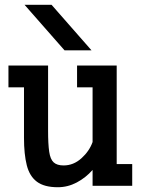

<svg xmlns="http://www.w3.org/2000/svg" viewBox="-20 -783 593 809"><path d="M252 -570.8 83.5 -762.7H197.3L365.7 -570.8ZM223.6 5.9Q166.5 5.9 135.5 -17.3Q104.5 -40.5 92.8 -86.9Q81.1 -133.3 81.1 -202.1V-415H15.6V-506.8H182.6V-232.4Q182.6 -175.8 187.3 -143.8Q191.9 -111.8 206.1 -98.9Q220.2 -85.9 248 -85.9Q289.6 -85.9 323 -116Q356.4 -146 370.1 -184.6V-415H304.7V-506.8H471.7V-91.8H537.1V0H370.1V-66.9Q341.3 -34.2 303.5 -14.2Q265.6 5.9 223.6 5.9Z"/></svg>

Font: Kay Pho Du
Style: Bold
Weight: 700
Designer: Victor Gaultney, Khu Oo Reh
Foundry: SIL International
Version: Version 3.000